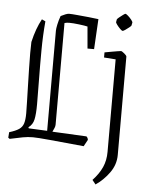

<svg xmlns="http://www.w3.org/2000/svg" viewBox="-56 -673 690 901"><g transform="rotate(5 289.0 -223.0)"><path d="M127 -560Q121 -495 120.5 -423Q120 -351 121 -284.5Q122 -218 122 -169Q122 -123 116.5 -97.5Q111 -72 91 -58L93 -53L180 -49V-521Q180 -530 184 -549.5Q188 -569 196 -591Q208 -597 218 -601Q228 -605 235 -605Q248 -605 273.5 -602.5Q299 -600 326.5 -597.5Q354 -595 374 -592L366 -450H335L326 -553Q314 -556 285.5 -559.5Q257 -563 239 -563Q228 -563 217 -560V-81Q217 -74 213.5 -65.5Q210 -57 205 -47L366 -39Q373 -33 374 -23L357 8Q254 -2 195.5 -7.5Q137 -13 116 -13Q92 -13 68.5 -8.5Q45 -4 8 4L1 -1L3 -27Q33 -36 48.5 -46.5Q64 -57 69.5 -74.5Q75 -92 75 -122Q75 -142 74 -176Q73 -210 72 -250.5Q71 -291 70 -331.5Q69 -372 69 -405.5Q69 -439 70 -458Q85 -523 110 -568ZM460 -598Q461 -601 469.5 -608Q478 -615 487 -621.5Q496 -628 498 -628Q502 -628 511 -620Q520 -612 527.5 -602.5Q535 -593 534 -589L531 -575Q530 -573 521.5 -566Q513 -559 504 -553Q495 -547 492 -547Q488 -547 479.5 -555.5Q471 -564 464 -573.5Q457 -583 458 -586ZM428 182 412 162Q442 130 456.5 97.5Q471 65 471 25V-411L416 -415V-439Q416 -439 426.5 -441Q437 -443 451.5 -445.5Q466 -448 478 -450Q490 -452 493 -452Q497 -452 508.5 -442.5Q520 -433 520 -428V35Q520 81 492 119.5Q464 158 428 182Z"/></g></svg>

Font: Grenze Gotisch ExtraLight
Style: Regular
Weight: 200
Designer: Renata Polastri
Foundry: Omnibus-Type
Version: Version 1.001